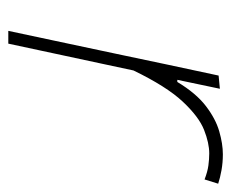

<svg xmlns="http://www.w3.org/2000/svg" viewBox="-66 -478 544 451"><g transform="rotate(90 205.5 -252.0)"><path d="M52 0Q64 -56.5 75 -108Q86 -159.5 99 -221L109.5 -270.5Q129 -364 157 -494L188 -497L167 -397H172Q198.5 -441 228.5 -464Q258.5 -487 288 -495.5Q317.5 -504 342 -504Q361 -504 379.2 -500.8Q397.5 -497.5 411 -493L401 -461Q383 -468 368.2 -470Q353.5 -472 340 -472Q315.5 -472 284.5 -459.8Q253.5 -447.5 218 -409.5Q182.5 -371.5 145 -294L129.5 -221.5Q116.5 -160.5 105.2 -108.2Q94 -56 82 0Z"/></g></svg>

Font: Commissioner Thin
Style: Italic
Weight: 100
Italic angle: -12°
Designer: Kostas Bartsokas
Foundry: Kostas Bartsokas
Version: Version 1.000; ttfautohint (v1.8.3)